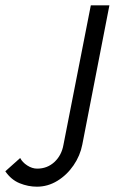

<svg xmlns="http://www.w3.org/2000/svg" viewBox="-141 -460 432 723"><path d="M-2 243Q-35 243 -67 230Q-99 217 -121 185L-65 135Q-57 151 -38.5 163Q-20 175 -1 175Q37 175 64 150Q91 125 98 85L201 -440H271L169 84Q161 126 136 162.5Q111 199 75 221Q39 243 -2 243Z"/></svg>

Font: Teachers
Style: Italic
Weight: 400
Italic angle: -11°
Designer: Alfredo Marco Pradil, Chank Diesel
Version: Version 1.001